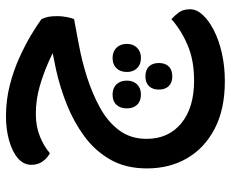

<svg xmlns="http://www.w3.org/2000/svg" viewBox="-85 -359 773 643"><g transform="rotate(-90 301.5 -37.5)"><path d="M233 -404Q287 -404 336.5 -391.5Q386 -379 429 -359.5Q472 -340 505.5 -320Q539 -300 559 -285Q564 -274 566.5 -263Q569 -252 569 -231Q569 -217 566 -201Q563 -185 559 -176Q523 -169 471.5 -159.5Q420 -150 366 -133Q312 -116 264 -90Q216 -64 187 -25.5Q158 13 158 67Q158 140 210 183Q262 226 353 226Q421 226 471.5 204.5Q522 183 559 150Q570 160 581 174.5Q592 189 592 213Q592 234 573.5 254.5Q555 275 522 292Q489 309 445 319Q401 329 351 329Q257 329 192 295Q127 261 93 202.5Q59 144 59 68Q59 -3 88.5 -54.5Q118 -106 166.5 -141.5Q215 -177 272.5 -200Q330 -223 388.5 -236Q447 -249 494 -256L508 -217Q465 -239 422 -258.5Q379 -278 334 -291Q289 -304 241 -304Q200 -304 166.5 -290.5Q133 -277 110 -257Q94 -265 82.5 -281Q71 -297 71 -319Q71 -345 93 -364Q115 -383 152.5 -393.5Q190 -404 233 -404ZM367 63Q389 63 400.5 75Q412 87 412 108Q412 129 400.5 141Q389 153 367 153Q346 153 334.5 141Q323 129 323 108Q323 87 334.5 75Q346 63 367 63ZM306 -47Q328 -47 340.5 -34Q353 -21 353 1Q353 22 340.5 35Q328 48 306 48Q284 48 272 35Q260 22 260 1Q260 -21 272 -34Q284 -47 306 -47ZM429 -47Q450 -47 463 -34Q476 -21 476 1Q476 22 463 35Q450 48 429 48Q407 48 394.5 35Q382 22 382 1Q382 -21 394.5 -34Q407 -47 429 -47Z"/></g></svg>

Font: Baloo Bhaijaan 2 Medium
Style: Regular
Weight: 500
Designer: Sanskriti Dholi, Noopur Datye and Ek Type
Foundry: Ek Type
Version: Version 1.701